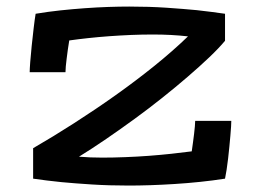

<svg xmlns="http://www.w3.org/2000/svg" viewBox="-20 -577 794 597"><path d="M381.8 -556.6Q443.8 -556.6 497.6 -553Q551.3 -549.3 592.3 -545.4Q639.6 -540 679.7 -534.2V-450.2Q660.6 -427.2 630.6 -398.7Q600.6 -370.1 563.7 -338.4Q526.9 -306.6 484.9 -273.2Q442.9 -239.7 398.7 -207.5Q354.5 -175.3 310.3 -145Q266.1 -114.7 225.6 -89.8Q241.2 -88.4 261 -87.6Q280.8 -86.9 297.9 -86.9Q332.5 -86.9 369.6 -88.4Q406.7 -89.8 442.9 -92.5Q479 -95.2 513.2 -98.9Q547.4 -102.5 576.2 -106.4Q578.1 -120.1 580.1 -134.3Q582 -148.4 583.5 -160.9Q585 -173.3 585.9 -183.8Q586.9 -194.3 586.9 -201.2H699.2Q699.2 -195.3 698.5 -183.1Q697.8 -170.9 696.3 -154.8Q694.8 -138.7 693.1 -120.1Q691.4 -101.6 689.2 -83.5Q687 -65.4 684.6 -49.1Q682.1 -32.7 679.7 -21.5Q642.1 -15.6 602.3 -11.5Q562.5 -7.3 523.4 -4.9Q484.4 -2.4 447.8 -1.2Q411.1 0 380.9 0Q319.3 0 265.6 -3.4Q211.9 -6.8 170.9 -10.7Q123 -15.6 83 -21.5V-116.2Q145.5 -152.3 210.9 -194.3Q276.4 -236.3 339.4 -281Q402.3 -325.7 460 -372.1Q517.6 -418.5 564.5 -463.9Q513.2 -469.7 455.1 -469.7Q421.9 -469.7 387.5 -468.3Q353 -466.8 319.3 -464.4Q285.6 -461.9 254.2 -458.5Q222.7 -455.1 195.3 -451.2Q192.9 -437 190.9 -422.6Q189 -408.2 187.3 -395Q185.5 -381.8 184.6 -370.8Q183.6 -359.9 183.6 -352.5H72.3Q72.3 -361.3 74 -384.3Q75.7 -407.2 78.6 -434.8Q81.5 -462.4 84.7 -489.7Q87.9 -517.1 90.8 -534.2Q128.4 -540.5 167.5 -544.7Q206.5 -548.8 244.1 -551.5Q281.7 -554.2 316.7 -555.4Q351.6 -556.6 381.8 -556.6Z"/></svg>

Font: Revalia
Style: Regular
Weight: 400
Designer: Johan Kallas, Mihkel Virkus
Foundry: Johan Kallas, Mihkel Virkus
Version: Version 1.001